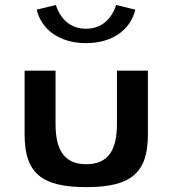

<svg xmlns="http://www.w3.org/2000/svg" viewBox="-20 -778 712 788"><path d="M456.7 -757.6C446.9 -725.5 415 -660 333 -660C251.7 -660 219.7 -723.8 209.3 -757.6L130.6 -738.3C149.5 -658.4 222.5 -601 333 -601C443 -601 516.3 -657.4 535.4 -738.3ZM81 -488V-226C81 -68.1 150.1 -10 334 -10C517.9 -10 587 -68.1 587 -226V-488H460V-269C460 -163.4 424.8 -104 334 -104C243.2 -104 208 -163.4 208 -269V-488Z"/></svg>

Font: Hussar Ekologiczny
Style: Regular
Weight: 400
Foundry: Cannot Into Space Fonts
Version: Version 0.97